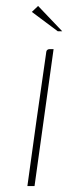

<svg xmlns="http://www.w3.org/2000/svg" viewBox="-20 -625 264 645"><path d="M72 0Q87 -110 102.5 -220Q118 -330 134 -440Q135 -447 135.5 -451Q136 -455 139 -457.5Q142 -460 147 -460H160L96 0ZM174 -520 87 -585 108 -605 189 -520Z"/></svg>

Font: Genos Thin
Style: Italic
Weight: 100
Italic angle: -8°
Designer: Robert E. Leuschke
Foundry: Robert E. Leuschke
Version: Version 1.010